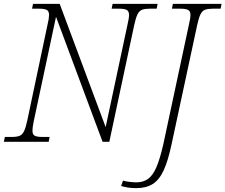

<svg xmlns="http://www.w3.org/2000/svg" viewBox="-34 -734 1167 994"><path d="M-14 0 -9 -25H27Q52 -25 66.5 -30.5Q81 -36 90 -54Q99 -72 107 -109L212 -606Q216 -622 218 -635Q220 -648 220 -656Q220 -677 207.5 -683Q195 -689 169 -689H132L137 -714H275L513 -76L626 -606Q634 -640 634 -656Q634 -677 621.5 -683Q609 -689 582 -689H544L549 -714H782L777 -689H740Q716 -689 701.5 -683.5Q687 -678 678 -660Q669 -642 661 -605L532 0H497L256 -647L141 -108Q134 -74 134 -58Q134 -37 146.5 -31Q159 -25 185 -25H223L218 0ZM671 240Q647 240 629 237Q611 234 593 229L603 201Q615 205 636 207.5Q657 210 672 210Q707 210 732 192.5Q757 175 775.5 132Q794 89 811 15L944 -606Q952 -640 952 -656Q952 -677 939 -683Q926 -689 900 -689H856L861 -714H1113L1108 -689H1067Q1042 -689 1027.5 -683.5Q1013 -678 1004 -660Q995 -642 987 -605L854 14Q836 99 813 148.5Q790 198 756 219Q722 240 671 240Z"/></svg>

Font: Noto Serif ExtraLight
Style: Italic
Weight: 200
Italic angle: -12°
Designer: Monotype Design Team
Foundry: Monotype Imaging Inc.
Version: Version 2.014; ttfautohint (v1.8.4.7-5d5b)